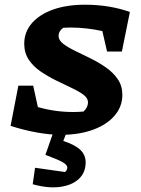

<svg xmlns="http://www.w3.org/2000/svg" viewBox="-20 -563 600 816"><path d="M435 -344 415 -431Q383 -438 348.5 -442Q314 -446 279 -446Q263 -446 249 -445Q229 -431 229 -410Q229 -392 248.5 -377Q268 -362 299 -347Q330 -332 364.5 -315Q399 -298 430 -276.5Q461 -255 480.5 -226.5Q500 -198 500 -160Q500 -110 467 -71.5Q434 -33 375 -11.5Q316 10 239 10Q192 10 136.5 0Q81 -10 25 -28L58 -199H121L141 -108Q214 -87 290 -87Q313 -87 335 -89Q354 -107 354 -128Q354 -146 334.5 -160.5Q315 -175 284 -189.5Q253 -204 218.5 -221Q184 -238 153 -259Q122 -280 102.5 -309Q83 -338 83 -377Q83 -427 115.5 -464.5Q148 -502 206 -522.5Q264 -543 342 -543Q394 -543 442.5 -535Q491 -527 532 -512L498 -344ZM212 -16H269L249 36Q300 53 322 74.5Q344 96 344 127Q344 171 314.5 198Q285 225 234 231.5Q183 238 119 220L129 150L256 168Q266 161 266 149Q266 138 247.5 127Q229 116 173 95Z"/></svg>

Font: Piazzolla SC
Style: Bold Italic
Weight: 700
Italic angle: -11.3°
Designer: Juan Pablo del Peral
Foundry: Huerta Tipografica
Version: Version 1.330